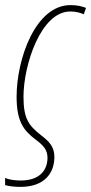

<svg xmlns="http://www.w3.org/2000/svg" viewBox="-32 -556 357 752"><path d="M48 176C144 176 181 120 181 59C181 17 159 -3 128 -27C81 -64 60 -91 60 -177C60 -301 128 -511 243 -511C267 -511 282 -506 296 -500L305 -525C290 -531 271 -536 244 -536C107 -536 33 -325 33 -177C33 -78 62 -44 108 -9C139 14 154 32 154 62C154 107 127 151 49 151C24 151 1 147 -12 141V169C1 173 24 176 48 176Z"/></svg>

Font: Noto Sans ExtraCondensed Thin
Style: Italic
Weight: 100
Width: 2
Italic angle: -12°
Designer: Monotype Design Team
Foundry: Monotype Imaging Inc.
Version: Version 2.013